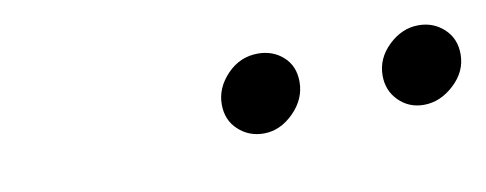

<svg xmlns="http://www.w3.org/2000/svg" viewBox="-28 -682 610 241"><g transform="rotate(-10 277.5 -561.0)"><path d="M249 -555.7Q249 -576.7 265.4 -593.8Q281.7 -610.8 304.7 -610.8Q323.7 -610.8 336.9 -598.9Q350.1 -586.9 350.1 -566.9Q350.1 -544.9 333 -527.8Q315.9 -510.7 294.9 -510.7Q275.9 -510.7 262.5 -523.2Q249 -535.6 249 -555.7ZM454.1 -556.2Q454.1 -578.1 471.2 -594.5Q488.3 -610.8 509.3 -610.8Q528.3 -610.8 541.7 -598.4Q555.2 -585.9 555.2 -565.9Q555.2 -543.9 537.6 -527.6Q520 -511.2 499 -511.2Q480 -511.2 467 -524.2Q454.1 -537.1 454.1 -556.2Z"/></g></svg>

Font: CMU Typewriter Text
Style: Italic
Weight: 500
Italic angle: -14.04°
Version: Version 0.7.0